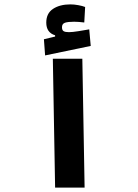

<svg xmlns="http://www.w3.org/2000/svg" viewBox="-20 -851 626 871"><path d="M230 0 219.7 -584.5H353.5L363.8 0ZM184.6 -599.6 179.2 -672.9 264.2 -693.4 259.3 -651.9 230 -679.2V-690.9Q189.9 -703.1 189.9 -748.5Q189.9 -790.5 220.7 -810.8Q251.5 -831.1 299.3 -831.1Q316.4 -831.1 335.2 -827.6Q354 -824.2 366.2 -819.3L362.3 -749Q351.1 -750.5 337.9 -751.5Q324.7 -752.4 316.4 -752.4Q288.1 -752.4 274.7 -747.8Q261.2 -743.2 261.2 -727.5Q261.2 -713.9 268.8 -709.5Q276.4 -705.1 292.5 -705.1Q308.1 -705.1 335.4 -709.5Q362.8 -713.9 384.8 -717.8L391.6 -642.6Z"/></svg>

Font: Cascadia Code
Style: Regular
Weight: 400
Monospace: yes
Designer: Aaron Bell
Foundry: Saja Typeworks
Version: Version 2106.017